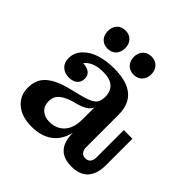

<svg xmlns="http://www.w3.org/2000/svg" viewBox="-186 -858 1020 1020"><g transform="rotate(45 324.0 -347.5)"><path d="M384.8 -568.8Q355.5 -568.8 337.2 -587.6Q318.8 -606.4 318.8 -637.2Q318.8 -668 337.2 -686.5Q355.5 -705.1 384.8 -705.1Q413.6 -705.1 431.9 -686.3Q450.2 -667.5 450.2 -637.2Q450.2 -606.4 431.9 -587.6Q413.6 -568.8 384.8 -568.8ZM189 -568.8Q159.2 -568.8 141.6 -587.6Q124 -606.4 124 -637.2Q124 -668 141.6 -686.5Q159.2 -705.1 189 -705.1Q218.3 -705.1 236.1 -686.5Q253.9 -668 253.9 -637.2Q253.9 -606.4 236.1 -587.6Q218.3 -568.8 189 -568.8ZM196.8 9.8Q123 9.8 79.6 -26.6Q36.1 -63 36.1 -123Q36.1 -185.1 75.7 -220Q115.2 -254.9 189 -273.9L272 -294.9Q318.8 -306.6 340.3 -323.7Q361.8 -340.8 361.8 -376V-377Q361.8 -465.8 261.2 -465.8Q186.5 -465.8 151.9 -423.8Q216.8 -418.9 216.8 -371.1Q216.8 -344.7 199.5 -329.8Q182.1 -314.9 150.9 -314.9Q120.1 -314.9 99.1 -334Q78.1 -353 78.1 -386.2Q78.1 -429.2 108.4 -460.4Q138.7 -491.7 185.5 -505.9Q232.4 -520 289.1 -520Q479 -520 479 -361.8V-118.2Q479 -97.7 489.3 -85.4Q499.5 -73.2 517.1 -73.2Q536.1 -73.2 546.1 -85.4Q556.2 -97.7 556.2 -118.2V-324.2H621.1V-124Q621.1 -60.5 590.1 -25.4Q559.1 9.8 496.1 9.8Q375 9.8 375 -122.1Q358.4 -55.7 312.5 -22.9Q266.6 9.8 196.8 9.8ZM165 -149.9Q165 -115.2 187.3 -95.2Q209.5 -75.2 246.1 -75.2Q296.4 -75.2 328.6 -108.9Q360.8 -142.6 360.8 -212.9V-298.8Q353.5 -281.2 336.7 -269.8Q319.8 -258.3 287.1 -248L250 -237.8Q206.5 -223.1 185.8 -203.4Q165 -183.6 165 -149.9Z"/></g></svg>

Font: Montagu Slab 144pt Medium
Style: Regular
Weight: 500
Designer: Florian Karsten
Foundry: Florian Karsten
Version: Version 1.000